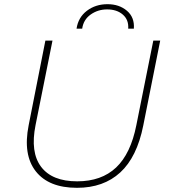

<svg xmlns="http://www.w3.org/2000/svg" viewBox="-20 -894 808 918"><path d="M348 4Q213 4 151 -75Q89 -154 117 -295L197 -700H231L150 -296Q124 -166 176.5 -96.5Q229 -27 349 -27Q465 -27 535 -93Q605 -159 632 -296L713 -700H746L665 -294Q635 -143 555 -69.5Q475 4 348 4ZM346 -757Q354 -811 395.5 -842.5Q437 -874 494 -874Q550 -874 587 -842.5Q624 -811 620 -757H593Q596 -799 567.5 -824Q539 -849 492 -849Q448 -849 413.5 -824.5Q379 -800 373 -757Z"/></svg>

Font: Montserrat ExtraLight
Style: Italic
Weight: 200
Italic angle: -11.3°
Designer: Julieta Ulanovsky
Foundry: Julieta Ulanovsky
Version: Version 9.000; ttfautohint (v1.8.4.7-5d5b)